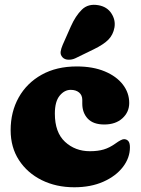

<svg xmlns="http://www.w3.org/2000/svg" viewBox="-20 -778 598 812"><path d="M526.5 -342.5Q526.5 -304 497.8 -277.8Q469 -251.5 421 -251.5Q374.5 -251.5 351.2 -276.2Q328 -301 328 -339.5V-355.5Q328 -375.5 314.5 -386.8Q301 -398 279 -398Q252.5 -398 232.2 -373.2Q212 -348.5 212 -297.5Q212 -218 255 -178.2Q298 -138.5 360 -138.5Q394 -138.5 418.5 -145.8Q443 -153 467.5 -170.5Q494.5 -190 505 -189.5Q516.5 -189 523 -181Q529.5 -173 529.5 -155Q529.5 -110.5 499.8 -71.8Q470 -33 417 -9.5Q364 14 294 14Q217.5 14 156.5 -16.2Q95.5 -46.5 60.2 -100.8Q25 -155 25 -227.5Q25 -305 59.2 -366Q93.5 -427 156.2 -462Q219 -497 304.5 -497Q373 -497 422.8 -476.2Q472.5 -455.5 499.5 -420.5Q526.5 -385.5 526.5 -342.5ZM279.5 -666Q299.5 -711 326.2 -737.2Q353 -763.5 396 -756Q433 -749.5 451.2 -721.2Q469.5 -693 464 -661.5Q458.5 -631 438.5 -610.5Q418.5 -590 376.5 -569.5L298.5 -531.5Q284.5 -525 269 -525.5Q253.5 -526 244.5 -535.5Q234.5 -546.5 236.5 -559.8Q238.5 -573 245 -588Z"/></svg>

Font: Fraunces 9pt SuperSoft Black
Style: Regular
Weight: 900
Version: Version 1.000;[b76b70a41]